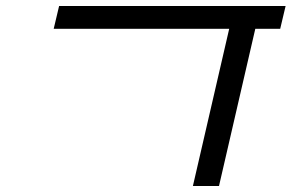

<svg xmlns="http://www.w3.org/2000/svg" viewBox="-20 -620 972 640"><path d="M831 -524 710 0H623L744 -524H159L177 -600H932L914 -524Z"/></svg>

Font: Miedinger
Style: Italic
Weight: 400
Italic angle: -13°
Version: Version 001.000